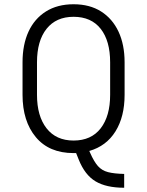

<svg xmlns="http://www.w3.org/2000/svg" viewBox="-20 -710 692 903"><path d="M564 108V173Q480 173 429.5 143Q379 113 350 40L338 10H326Q211 10 148.5 -65Q86 -140 86 -264V-417Q86 -500 114 -561Q142 -622 196 -656Q250 -690 326 -690Q402 -690 455.5 -656Q509 -622 537.5 -561Q566 -500 566 -417V-264Q566 -161 523 -92Q480 -23 400 0L404 9Q422 50 440.5 71Q459 92 488 99.5Q517 107 564 108ZM498 -417Q498 -518 453.5 -574.5Q409 -631 326 -631Q244 -631 199 -574.5Q154 -518 154 -417V-264Q154 -164 199 -106.5Q244 -49 326 -49Q409 -49 453.5 -106.5Q498 -164 498 -264Z"/></svg>

Font: Inria Sans Light
Style: Regular
Weight: 300
Designer: Black Foundry Team
Foundry: Black Foundry
Version: Version 1.2; ttfautohint (v1.8.3)